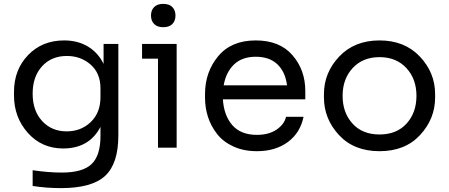

<svg xmlns="http://www.w3.org/2000/svg" viewBox="-20 -760 2311 988"><path d="M294 208Q219 208 148 197V116Q230 128 298 128Q406 128 451.5 84Q497 40 497 -59V-107Q439 4 305 4Q195 4 123.5 -76Q52 -156 52 -269V-287Q52 -401 124.5 -476.5Q197 -552 310 -552Q380 -552 432.5 -520.5Q485 -489 513 -431V-534H589V-63Q589 82 521 145Q453 208 294 208ZM323 -84Q397 -84 447 -132Q497 -180 497 -260V-306Q497 -383 446.5 -427.5Q396 -472 324 -472Q245 -472 196.5 -419Q148 -366 148 -278Q148 -190 197 -137Q246 -84 323 -84Z M867 -636.5Q851 -620 820 -620Q789 -620 773 -636.5Q757 -653 757 -680Q757 -707 773 -723.5Q789 -740 820 -740Q851 -740 867 -723.5Q883 -707 883 -680Q883 -653 867 -636.5ZM889 0H793V-458H711V-534H889Z M1302 18Q1234 18 1181.5 -6Q1129 -30 1097.5 -70Q1066 -110 1050.5 -157.5Q1035 -205 1035 -258V-276Q1035 -389 1102.5 -470.5Q1170 -552 1296 -552Q1419 -552 1485 -476Q1551 -400 1551 -292V-249H1127Q1132 -166 1175.5 -116Q1219 -66 1302 -66Q1363 -66 1403 -93Q1443 -120 1452 -159H1542Q1525 -76 1461 -29Q1397 18 1302 18ZM1131 -321H1457Q1448 -391 1407 -429.5Q1366 -468 1296 -468Q1226 -468 1184.5 -428.5Q1143 -389 1131 -321Z M1647 -258V-276Q1647 -386 1725.5 -469Q1804 -552 1933 -552Q2062 -552 2140.5 -469Q2219 -386 2219 -276V-258Q2219 -149 2142 -65.5Q2065 18 1933 18Q1801 18 1724 -65.5Q1647 -149 1647 -258ZM1794 -124Q1845 -68 1933 -68Q2021 -68 2072 -124Q2123 -180 2123 -267Q2123 -354 2071 -410Q2019 -466 1933 -466Q1847 -466 1795 -410Q1743 -354 1743 -267Q1743 -180 1794 -124Z"/></svg>

Font: Sora
Style: Regular
Weight: 400
Designer: Jonathan Barnbrook, Julián Moncada
Foundry: Barnbrook Fonts
Version: Version 2.000